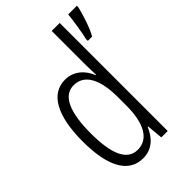

<svg xmlns="http://www.w3.org/2000/svg" viewBox="-227 -853 955 955"><g transform="rotate(-45 250.5 -375.0)"><path d="M198 10C264 10 302 -33 324 -85H327L335 0H380V-760H324V-522C324 -500 325 -478 326 -450H323C303 -501 260 -542 199 -542C100 -542 44 -444 44 -262C44 -85 97 10 198 10ZM501 -750V-760H440C438 -730 422 -630 416 -611V-598H446C467 -631 492 -711 501 -750ZM209 -39C134 -39 101 -118 101 -262C101 -412 137 -492 210 -492C285 -492 324 -421 324 -292V-234C324 -110 284 -39 209 -39Z"/></g></svg>

Font: Noto Sans Bengali ExtraCondensed Light
Style: Regular
Weight: 300
Width: 2
Designer: Joana Ranito - Universal Thirst; Jelle Bosma - Monotype Design Team
Foundry: Universal Thirst ehf.
Version: Version 3.000